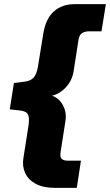

<svg xmlns="http://www.w3.org/2000/svg" viewBox="-20 -725 530 925"><path d="M242 180Q188 180 152 160.5Q116 141 101 108Q86 75 93 35L117 -118Q123 -156 115 -173Q107 -190 74 -193L27 -198L47 -325L94 -331Q126 -334 141.5 -350.5Q157 -367 163 -405L188 -560Q200 -635 239.5 -670Q279 -705 340 -705H490L469 -574H407Q389 -574 375.5 -565.5Q362 -557 358 -532L335 -384Q330 -348 310 -320Q290 -292 263.5 -277Q237 -262 214 -262V-266Q237 -266 257.5 -249.5Q278 -233 289.5 -204.5Q301 -176 295 -140L272 7Q268 32 277.5 40.5Q287 49 306 49H370L350 180Z"/></svg>

Font: Mulish ExtraLight Black
Style: Italic
Weight: 900
Italic angle: -9°
Version: Version 3.603